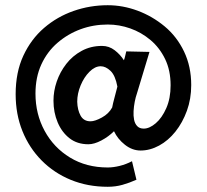

<svg xmlns="http://www.w3.org/2000/svg" viewBox="-20 -621 793 736"><path d="M393 95Q316 95 251.5 68.5Q187 42 139.5 -6Q92 -54 66 -118.5Q40 -183 40 -260Q40 -344 69.5 -407.5Q99 -471 149 -514Q199 -557 262 -579Q325 -601 393 -601Q451 -601 507.5 -580Q564 -559 611 -520Q658 -481 685.5 -423.5Q713 -366 713 -295Q713 -242 696.5 -196.5Q680 -151 652.5 -116.5Q625 -82 590 -63Q555 -44 519 -44Q487 -44 459 -66Q431 -88 417 -118Q396 -97 368.5 -82.5Q341 -68 319 -68Q276 -68 246.5 -91Q217 -114 201 -152Q185 -190 185 -235Q185 -272 197.5 -308.5Q210 -345 234 -376Q258 -407 293 -426Q328 -445 371 -445Q398 -445 419.5 -428.5Q441 -412 455 -390Q458 -398 460 -407Q462 -416 464 -424L553 -422L505 -263Q500 -249 496.5 -231Q493 -213 492 -195Q491 -177 494 -162Q497 -147 506 -137.5Q515 -128 531 -128Q553 -128 577 -148.5Q601 -169 617.5 -206.5Q634 -244 634 -294Q634 -351 613 -394.5Q592 -438 557 -467.5Q522 -497 479.5 -512Q437 -527 393 -527Q338 -527 289 -509Q240 -491 200.5 -457Q161 -423 138.5 -374Q116 -325 116 -262Q116 -184 151 -119.5Q186 -55 248.5 -17Q311 21 393 21Q414 21 438.5 15Q463 9 486 -3L503 68Q476 80 449.5 87.5Q423 95 393 95ZM327 -156Q344 -156 370.5 -170.5Q397 -185 410 -209Q413 -225 418.5 -245Q424 -265 430 -289Q422 -332 403.5 -349.5Q385 -367 366 -367Q344 -367 323 -346Q302 -325 289 -293.5Q276 -262 276 -231Q277 -199 289 -177.5Q301 -156 327 -156Z"/></svg>

Font: Teachers SemiBold
Style: Regular
Weight: 600
Version: Version 1.001